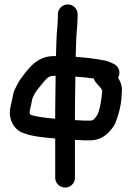

<svg xmlns="http://www.w3.org/2000/svg" viewBox="-20 -770 594 866"><path d="M512.6 -419.3C526.7 -445.2 515 -471.4 493 -481.9C481.5 -487.7 467.6 -494.2 454.7 -496.6C414.9 -504.5 369.2 -510.4 321.4 -513.6C321.9 -531.5 322.4 -550.4 323 -566.6C323 -610.6 330 -652.5 330 -695V-706C330 -730.3 310.3 -750 286 -750C263 -750 241 -732 241 -706V-695C241 -658.7 234.1 -615.8 234 -568.4C233.5 -553.9 233 -536.3 232.4 -517H223C185.6 -517 159 -503.8 136.8 -486.9C112.7 -468.4 72.1 -417.1 58.6 -390.2L46.6 -366.2C41.3 -355.5 39 -344.8 36.4 -329.5C33.2 -313.6 29.9 -301.1 26.5 -283.9C16.7 -234.8 41.1 -186.1 83.3 -170.6C125.5 -154 178.2 -149.9 229 -145.3V32C229 58 251 76 274 76C298.3 76 318 56.3 318 32V-139.1C333.5 -138.4 353.4 -137 362 -137H388C430.7 -137 461.6 -161 479.5 -183.4C490 -196.5 498.4 -206.2 506.7 -232.1C516.6 -260 524.4 -290.8 527.9 -325.5C527.9 -326.1 528 -327.2 528 -328C528 -339.7 530 -349.1 530 -365C530 -384.4 522.3 -404.1 512.6 -419.3ZM418.2 -250.9C406.7 -233.6 400.7 -226 388 -226H362C356.9 -226 336.6 -227.3 318 -228.2V-272C318 -297.3 319.4 -373.2 319.9 -424.5C346.7 -422.7 376.7 -419.8 403.3 -415.8C408.8 -392.2 435.6 -380.4 441 -360.4C439.6 -326.5 428.7 -266.7 418.2 -250.9ZM229 -272V-234.6C188.2 -238.4 144.7 -242.4 116.9 -252.6C115.2 -255.1 113 -262 113.6 -267.4C116.7 -281.5 120 -294.5 123.6 -313.8C126.3 -331 128.4 -330.8 138.4 -350.8C142.3 -358.8 184.9 -411.3 191.1 -416.1C203.2 -425.2 207.7 -428 224 -428H230.9C230.4 -376.7 229 -299.2 229 -272Z"/></svg>

Font: Just Breathe
Style: Bd
Weight: 400
Foundry: Cannot Into Space Fonts
Version: Version 0.72